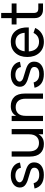

<svg xmlns="http://www.w3.org/2000/svg" viewBox="1246 -2007 776 3308"><g transform="rotate(-90 1634.0 -353.0)"><path d="M274.9 14.6Q178.2 14.6 118.2 -26.4Q58.1 -67.4 40 -146L131.8 -161.6Q158.2 -64.9 276.4 -64.9Q333.5 -64.9 366 -87.2Q398.4 -109.4 398.4 -149.4Q398.4 -172.4 387 -187.5Q375.5 -202.6 344.7 -214.4Q313 -226.1 250.5 -243.2Q203.6 -255.4 173.1 -266.8Q142.6 -278.3 113.8 -296.1Q85 -314 71 -339.6Q57.1 -365.2 57.1 -399.4Q57.1 -468.3 115.5 -511.7Q173.8 -555.2 266.6 -555.2Q356.9 -555.2 417 -512.2Q477.1 -469.2 487.8 -397L397 -380.4Q390.6 -424.8 355 -450.4Q319.3 -476.1 263.2 -476.1Q213.4 -476.1 179.9 -455.1Q146.5 -434.1 146.5 -401.9Q146.5 -381.3 164.6 -365.7Q182.6 -350.1 198.2 -344.2Q213.9 -338.4 249 -328.1Q255.4 -326.2 258.3 -325.2Q298.3 -314.5 362.8 -293Q430.7 -271 460.4 -237.8Q490.2 -204.6 490.2 -152.3Q490.2 -74.7 432.6 -30Q375 14.6 274.9 14.6Z M679.2 -540V-243.7Q679.2 -156.2 717.8 -112.8Q756.3 -69.3 825.7 -69.3Q895 -69.3 934.8 -112.8Q974.6 -156.2 974.6 -243.7V-540H1064V0H974.6V-78.1Q926.8 15.1 806.6 15.1Q706.1 15.1 648.2 -45.7Q590.3 -106.4 590.3 -228V-540Z M1587.4 0V-296.9Q1587.4 -384.3 1548.8 -427.5Q1510.3 -470.7 1440.9 -470.7Q1371.6 -470.7 1331.8 -427.5Q1292 -384.3 1292 -296.9V0H1202.6V-540H1292V-461.9Q1339.8 -555.2 1460 -555.2Q1561 -555.2 1618.7 -494.4Q1676.3 -433.6 1676.3 -312V0Z M2010.7 14.6Q1914.1 14.6 1854 -26.4Q1793.9 -67.4 1775.9 -146L1867.7 -161.6Q1894 -64.9 2012.2 -64.9Q2069.3 -64.9 2101.8 -87.2Q2134.3 -109.4 2134.3 -149.4Q2134.3 -172.4 2122.8 -187.5Q2111.3 -202.6 2080.6 -214.4Q2048.8 -226.1 1986.3 -243.2Q1939.5 -255.4 1908.9 -266.8Q1878.4 -278.3 1849.6 -296.1Q1820.8 -314 1806.9 -339.6Q1793 -365.2 1793 -399.4Q1793 -468.3 1851.3 -511.7Q1909.7 -555.2 2002.4 -555.2Q2092.8 -555.2 2152.8 -512.2Q2212.9 -469.2 2223.6 -397L2132.8 -380.4Q2126.5 -424.8 2090.8 -450.4Q2055.2 -476.1 1999 -476.1Q1949.2 -476.1 1915.8 -455.1Q1882.3 -434.1 1882.3 -401.9Q1882.3 -381.3 1900.4 -365.7Q1918.5 -350.1 1934.1 -344.2Q1949.7 -338.4 1984.9 -328.1Q1991.2 -326.2 1994.1 -325.2Q2034.2 -314.5 2098.6 -293Q2166.5 -271 2196.3 -237.8Q2226.1 -204.6 2226.1 -152.3Q2226.1 -74.7 2168.5 -30Q2110.8 14.6 2010.7 14.6Z M2567.9 -68.4Q2674.8 -68.4 2720.7 -163.6L2806.6 -134.8Q2774.9 -63 2712.6 -23.9Q2650.4 15.1 2567.9 15.1Q2449.2 15.1 2377.7 -63Q2306.2 -141.1 2306.2 -270Q2306.2 -399.9 2377.2 -477.5Q2448.2 -555.2 2565.9 -555.2Q2689.5 -555.2 2755.4 -472.4Q2821.3 -389.6 2815.4 -245.1H2401.9Q2407.7 -161.6 2451.4 -115Q2495.1 -68.4 2567.9 -68.4ZM2403.8 -316.4H2723.1Q2717.3 -392.1 2676.3 -433.1Q2635.3 -474.1 2565.9 -474.1Q2497.6 -474.1 2455.6 -432.9Q2413.6 -391.6 2403.8 -316.4Z M2866.2 -456.1V-540H2976.1V-720.7H3064.9V-540H3228V-456.1H3064.9V-161.6Q3064.9 -118.2 3083.3 -99.6Q3101.6 -81.1 3144.5 -81.1H3228V0H3123.5Q3054.7 0 3015.4 -37.4Q2976.1 -74.7 2976.1 -140.1V-456.1Z"/></g></svg>

Font: Vela Sans Med
Style: Regular
Weight: 500
Designer: Principal design: Mikhail Sharanda - project Manrope.
Design modification: Ravid Balaliev
Foundry: Mikhail Sharanda
Version: Version 1.001